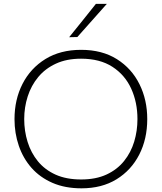

<svg xmlns="http://www.w3.org/2000/svg" viewBox="-20 -990 858 1019"><path d="M412.5 9.5Q325 9.5 258.5 -19.5Q192 -48.5 147.2 -99.2Q102.5 -150 79.8 -216.5Q57 -283 57 -357.5Q57 -461.5 99.5 -544.8Q142 -628 221.2 -676.8Q300.5 -725.5 410.5 -725.5Q522 -725.5 600.5 -676Q679 -626.5 720.2 -543.2Q761.5 -460 761.5 -358Q761.5 -252.5 719 -169.5Q676.5 -86.5 598.5 -38.5Q520.5 9.5 412.5 9.5ZM410.5 -37.5Q489 -37.5 545.5 -63.8Q602 -90 638.5 -135.5Q675 -181 692.2 -238.2Q709.5 -295.5 709.5 -358Q709.5 -447 676.2 -519.8Q643 -592.5 576.5 -635.5Q510 -678.5 410.5 -678.5Q333.5 -678.5 276.8 -652.2Q220 -626 182.8 -581Q145.5 -536 127 -478.2Q108.5 -420.5 108.5 -358Q108.5 -294.5 126.5 -236.8Q144.5 -179 181.2 -134Q218 -89 275 -63.2Q332 -37.5 410.5 -37.5ZM347 -792.5Q383 -837 418.5 -881.2Q454 -925.5 489 -969.5H547Q507.5 -925 468.5 -881.2Q429.5 -837.5 390.5 -793.5Z"/></svg>

Font: Commissioner ExtraLight
Style: Regular
Weight: 200
Designer: Kostas Bartsokas
Foundry: Kostas Bartsokas
Version: Version 1.000; ttfautohint (v1.8.3)